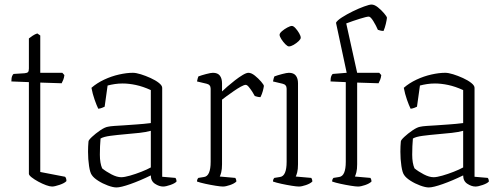

<svg xmlns="http://www.w3.org/2000/svg" viewBox="-20 -820 2209 844"><path d="M209 0Q199 0 182.5 -6Q166 -12 148.5 -21.5Q131 -31 119 -40.5Q107 -50 107 -56V-459L30 -462Q30 -478 33.5 -486Q37 -494 40 -495L88 -498Q99 -499 103 -503Q107 -507 107 -519V-651Q113 -656 123.5 -663Q134 -670 144 -673L157 -664V-500H254L263 -490Q262 -479 258 -469Q254 -459 251 -454L157 -457V-64L266 -43Q272 -37 272 -24Q264 -15 242 -7.5Q220 0 209 0Z M492 4Q477 4 454 -4.5Q431 -13 411.5 -25.5Q392 -38 384 -50Q376 -60 371.5 -90Q367 -120 367 -153Q367 -165 367.5 -176.5Q368 -188 369 -198Q369 -204 384.5 -218.5Q400 -233 420.5 -247Q441 -261 455 -263Q463 -265 483.5 -266.5Q504 -268 524 -269Q550 -271 580.5 -273Q611 -275 643 -279V-424Q608 -440 577 -446.5Q546 -453 519 -453Q501 -453 484.5 -450.5Q468 -448 453 -444L440 -351Q436 -349 428.5 -346Q421 -343 412 -342Q405 -356 396 -381.5Q387 -407 382 -434Q406 -455 438 -470Q470 -485 503.5 -492.5Q537 -500 564 -500Q578 -500 599 -493.5Q620 -487 642 -477Q664 -467 678.5 -455.5Q693 -444 693 -434V-43L751 -38Q753 -36 754.5 -31.5Q756 -27 756 -22Q749 -14 729 -7Q709 0 697 0Q680 0 661.5 -12Q643 -24 643 -49Q596 -26 553.5 -11Q511 4 492 4ZM513 -41Q527 -41 551.5 -48Q576 -55 601.5 -65Q627 -75 643 -84V-245Q621 -239 593.5 -236Q566 -233 531 -230Q496 -227 465.5 -223Q435 -219 422 -211Q419 -177 419 -140Q419 -103 429 -80Q446 -66 470 -53.5Q494 -41 513 -41Z M960 0Q950 0 928 -3.5Q906 -7 883 -12Q860 -17 846 -22Q846 -32 852 -38L877 -42Q906 -46 906 -109V-430Q906 -448 888 -452L846 -462Q847 -469 849 -475Q851 -481 852 -484Q865 -489 886 -494.5Q907 -500 916 -500Q937 -500 946.5 -487.5Q956 -475 956 -454V-418Q964 -426 979.5 -439.5Q995 -453 1013 -467Q1031 -481 1047 -490.5Q1063 -500 1072 -500Q1085 -500 1100.5 -487.5Q1116 -475 1128 -461Q1140 -447 1140 -442Q1139 -434 1135.5 -420.5Q1132 -407 1125 -393Q1117 -393 1110 -395Q1103 -397 1100 -398Q1096 -406 1088.5 -417.5Q1081 -429 1073.5 -438Q1066 -447 1060 -447Q1053 -447 1038.5 -439Q1024 -431 1007.5 -419.5Q991 -408 976.5 -397.5Q962 -387 956 -382V-98Q956 -76 952.5 -62.5Q949 -49 946 -44L1014 -38Q1016 -36 1017.5 -31.5Q1019 -27 1019 -22Q1010 -13 991 -6.5Q972 0 960 0Z M1294 0Q1284 0 1262 -3.5Q1240 -7 1217 -12Q1194 -17 1180 -22Q1180 -32 1186 -38L1211 -42Q1240 -46 1240 -109V-430Q1240 -448 1222 -452L1180 -462Q1181 -469 1183 -475Q1185 -481 1186 -484Q1199 -489 1220 -494.5Q1241 -500 1250 -500Q1271 -500 1280.5 -487.5Q1290 -475 1290 -454V-98Q1290 -76 1286.5 -62.5Q1283 -49 1280 -44L1348 -38Q1350 -36 1351.5 -31.5Q1353 -27 1353 -22Q1344 -13 1325 -6.5Q1306 0 1294 0ZM1250 -616Q1244 -616 1234.5 -625.5Q1225 -635 1217 -647.5Q1209 -660 1209 -667Q1209 -674 1219.5 -683Q1230 -692 1243 -699Q1256 -706 1263 -706Q1270 -706 1279 -696Q1288 -686 1295 -674Q1302 -662 1302 -654Q1302 -648 1292.5 -639Q1283 -630 1271 -623Q1259 -616 1250 -616Z M1554 0Q1544 0 1522 -3.5Q1500 -7 1477 -12Q1454 -17 1440 -22Q1440 -32 1446 -38L1471 -42Q1500 -46 1500 -109V-459L1433 -462Q1433 -478 1436.5 -486Q1440 -494 1443 -495L1504 -500L1457 -720Q1462 -730 1483 -743.5Q1504 -757 1530.5 -770Q1557 -783 1580.5 -791.5Q1604 -800 1613 -800Q1626 -800 1641 -788Q1656 -776 1668 -762Q1680 -748 1681 -742Q1680 -732 1676 -715Q1672 -698 1666 -684Q1658 -684 1651 -686Q1644 -688 1641 -689Q1634 -706 1621.5 -726.5Q1609 -747 1601 -747Q1592 -747 1561.5 -737.5Q1531 -728 1502 -717L1550 -500H1647L1656 -490Q1655 -479 1651 -469Q1647 -459 1644 -454L1550 -457V-98Q1550 -76 1546.5 -62.5Q1543 -49 1540 -44L1608 -38Q1610 -36 1611.5 -31.5Q1613 -27 1613 -22Q1604 -13 1585 -6.5Q1566 0 1554 0Z M1865 4Q1850 4 1827 -4.5Q1804 -13 1784.5 -25.5Q1765 -38 1757 -50Q1749 -60 1744.5 -90Q1740 -120 1740 -153Q1740 -165 1740.5 -176.5Q1741 -188 1742 -198Q1742 -204 1757.5 -218.5Q1773 -233 1793.5 -247Q1814 -261 1828 -263Q1836 -265 1856.5 -266.5Q1877 -268 1897 -269Q1923 -271 1953.5 -273Q1984 -275 2016 -279V-424Q1981 -440 1950 -446.5Q1919 -453 1892 -453Q1874 -453 1857.5 -450.5Q1841 -448 1826 -444L1813 -351Q1809 -349 1801.5 -346Q1794 -343 1785 -342Q1778 -356 1769 -381.5Q1760 -407 1755 -434Q1779 -455 1811 -470Q1843 -485 1876.5 -492.5Q1910 -500 1937 -500Q1951 -500 1972 -493.5Q1993 -487 2015 -477Q2037 -467 2051.5 -455.5Q2066 -444 2066 -434V-43L2124 -38Q2126 -36 2127.5 -31.5Q2129 -27 2129 -22Q2122 -14 2102 -7Q2082 0 2070 0Q2053 0 2034.5 -12Q2016 -24 2016 -49Q1969 -26 1926.5 -11Q1884 4 1865 4ZM1886 -41Q1900 -41 1924.5 -48Q1949 -55 1974.5 -65Q2000 -75 2016 -84V-245Q1994 -239 1966.5 -236Q1939 -233 1904 -230Q1869 -227 1838.5 -223Q1808 -219 1795 -211Q1792 -177 1792 -140Q1792 -103 1802 -80Q1819 -66 1843 -53.5Q1867 -41 1886 -41Z"/></svg>

Font: Texturina 72pt Thin
Style: Regular
Weight: 100
Designer: Guillermo Torres Carreño
Foundry: Omnibus-Type
Version: Version 1.002; ttfautohint (v1.8.3)